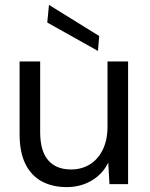

<svg xmlns="http://www.w3.org/2000/svg" viewBox="-20 -752 613 784"><path d="M252 12Q194 12 150.5 -11.5Q107 -35 83.5 -83Q60 -131 60 -204V-501H144V-213Q144 -136 176.5 -98Q209 -60 270 -60Q313 -60 346.5 -80.5Q380 -101 399.5 -140.5Q419 -180 419 -236V-501H503V0H427L422 -88Q399 -41 354 -14.5Q309 12 252 12ZM380 -544 173 -660 180 -732 385 -605Z"/></svg>

Font: DVN - DM Sans
Style: Regular
Weight: 400
Designer: Colophon Foundry, Jonny Pinhorn
Foundry: Colophon Foundry
Version: Version 4.004;gftools[0.9.30]